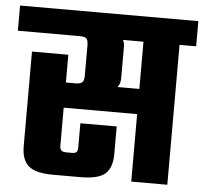

<svg xmlns="http://www.w3.org/2000/svg" viewBox="-68 -686 783 737"><g transform="rotate(5 323.5 -318.0)"><path d="M41 -464H181V-113Q181 -100 187 -95Q193 -90 207 -90H229Q240 -90 245 -95Q250 -100 250 -113V-206H390V-99Q390 -48 364 -24Q338 0 268 0H163Q94 0 67.5 -24Q41 -48 41 -99ZM-20 -636H667V-539H344L361 -553Q375 -550 383 -541Q391 -532 391 -514V-393Q391 -360 368 -348Q345 -336 304 -334L296 -357H521V-260H166V-357H218Q237 -357 244 -364Q251 -371 251 -390V-506Q251 -526 244.5 -532.5Q238 -539 218 -539H-20ZM464 -561H603V0H464Z"/></g></svg>

Font: Teko Light SemiBold
Style: Regular
Weight: 600
Version: Version 2.000;gftools[0.9.28.dev9+g7d2139d.d20230707]